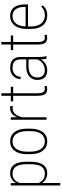

<svg xmlns="http://www.w3.org/2000/svg" viewBox="944 -1652 911 2839"><g transform="rotate(-90 1399.5 -232.5)"><path d="M113.3 -426.8V203.1H76.2V-528.3H111.3ZM427.7 -288.1V-240.2Q427.7 -175.8 416.5 -128.4Q405.3 -81.1 383.3 -50.3Q361.3 -19.5 330.1 -4.4Q298.8 10.7 258.8 10.7Q220.2 10.7 189.9 -1.5Q159.7 -13.7 137.7 -35.4Q115.7 -57.1 102.5 -85.7Q89.4 -114.3 84 -146.5V-367.2Q90.8 -404.3 104.7 -435.5Q118.7 -466.8 140.1 -489.7Q161.6 -512.7 190.9 -525.4Q220.2 -538.1 257.8 -538.1Q297.9 -538.1 329.6 -523.9Q361.3 -509.8 383.3 -480Q405.3 -450.2 416.5 -402.8Q427.7 -355.5 427.7 -288.1ZM391.1 -240.2V-288.1Q391.1 -343.3 382.8 -383.5Q374.5 -423.8 357.2 -450.2Q339.8 -476.6 313.5 -489.7Q287.1 -502.9 252 -502.9Q213.4 -502.9 186.8 -489.3Q160.2 -475.6 143.1 -453.4Q126 -431.2 116.5 -406.2Q106.9 -381.3 102.5 -358.9V-150.4Q110.4 -116.2 128.9 -87.6Q147.5 -59.1 178 -42Q208.5 -24.9 252.9 -24.9Q288.1 -24.9 314.2 -37.8Q340.3 -50.8 357.4 -77.6Q374.5 -104.5 382.8 -145Q391.1 -185.5 391.1 -240.2Z M539.6 -236.3V-292.5Q539.6 -351.1 552.7 -396.7Q565.9 -442.4 590.6 -473.9Q615.2 -505.4 650.1 -521.7Q685.1 -538.1 728 -538.1Q772 -538.1 806.6 -521.7Q841.3 -505.4 865.7 -473.9Q890.1 -442.4 903.3 -396.7Q916.5 -351.1 916.5 -292.5V-236.3Q916.5 -177.7 903.3 -131.8Q890.1 -85.9 865.7 -54.2Q841.3 -22.5 806.6 -5.9Q772 10.7 728.5 10.7Q685.1 10.7 650.4 -5.9Q615.7 -22.5 590.8 -54.2Q565.9 -85.9 552.7 -131.8Q539.6 -177.7 539.6 -236.3ZM576.7 -292.5V-236.3Q576.7 -190.4 586.2 -151.6Q595.7 -112.8 614.7 -84.5Q633.8 -56.2 662.4 -40.5Q690.9 -24.9 728.5 -24.9Q766.6 -24.9 795.2 -40.5Q823.7 -56.2 842.5 -84.5Q861.3 -112.8 870.6 -151.6Q879.9 -190.4 879.9 -236.3V-292.5Q879.9 -337.9 870.4 -376.2Q860.8 -414.6 841.6 -442.9Q822.3 -471.2 793.9 -487.1Q765.6 -502.9 728 -502.9Q690.9 -502.9 662.4 -487.1Q633.8 -471.2 614.7 -442.9Q595.7 -414.6 586.2 -376.2Q576.7 -337.9 576.7 -292.5Z M1085.4 -438V0H1048.8V-528.3H1085ZM1252.4 -533.2 1250 -498Q1243.2 -499.5 1235.6 -500.2Q1228 -501 1218.8 -501Q1184.6 -501 1158.7 -484.6Q1132.8 -468.3 1115.2 -439Q1097.7 -409.7 1088.6 -371.6Q1079.6 -333.5 1079.1 -290L1062.5 -286.1Q1062.5 -339.8 1072 -385.7Q1081.5 -431.6 1101.3 -466.1Q1121.1 -500.5 1150.6 -519.3Q1180.2 -538.1 1220.7 -538.1Q1230 -538.1 1238.5 -536.9Q1247.1 -535.6 1252.4 -533.2Z M1536.6 -528.3V-493.7H1320.8V-528.3ZM1402.8 -668H1440.4V-127.4Q1440.4 -84.5 1449 -62.7Q1457.5 -41 1471.7 -33.4Q1485.8 -25.9 1502 -25.9Q1514.6 -25.9 1524.4 -27.3Q1534.2 -28.8 1544.4 -30.8L1547.4 3.4Q1538.6 6.8 1523.9 8.3Q1509.3 9.8 1497.1 9.8Q1469.2 9.8 1448 -2.4Q1426.8 -14.6 1414.8 -44.7Q1402.8 -74.7 1402.8 -127.4Z M1940.4 -97.7V-384.8Q1940.4 -426.3 1925.8 -452.4Q1911.1 -478.5 1883.3 -490.7Q1855.5 -502.9 1814.9 -502.9Q1777.8 -502.9 1748.3 -488Q1718.8 -473.1 1701.7 -446Q1684.6 -418.9 1684.6 -382.8L1648.4 -383.8Q1648.4 -415.5 1660.6 -443.6Q1672.9 -471.7 1695.1 -492.7Q1717.3 -513.7 1748.3 -525.9Q1779.3 -538.1 1816.4 -538.1Q1863.3 -538.1 1899.4 -522.9Q1935.5 -507.8 1956.1 -473.9Q1976.6 -439.9 1976.6 -383.8V-107.9Q1976.6 -79.6 1980 -51Q1983.4 -22.5 1989.3 -5.4V0H1949.7Q1944.8 -18.1 1942.6 -45.4Q1940.4 -72.8 1940.4 -97.7ZM1950.7 -299.8 1951.7 -266.1H1838.4Q1795.9 -266.1 1764.9 -256.6Q1733.9 -247.1 1713.6 -229.7Q1693.4 -212.4 1683.3 -188.7Q1673.3 -165 1673.3 -136.2Q1673.3 -98.6 1686.5 -74.2Q1699.7 -49.8 1723.9 -37.8Q1748 -25.9 1780.3 -25.9Q1824.2 -25.9 1858.2 -42.7Q1892.1 -59.6 1914.8 -89.1Q1937.5 -118.7 1947.8 -156.2L1960 -128.9Q1953.6 -105 1939 -80.3Q1924.3 -55.7 1901.6 -35.2Q1878.9 -14.6 1848.1 -2Q1817.4 10.7 1777.8 10.7Q1735.4 10.7 1703.6 -5.6Q1671.9 -22 1654.5 -54.7Q1637.2 -87.4 1637.2 -135.7Q1637.2 -171.9 1649.7 -201.7Q1662.1 -231.4 1686.8 -253.7Q1711.4 -275.9 1748.3 -287.8Q1785.2 -299.8 1833.5 -299.8Z M2294.4 -528.3V-493.7H2078.6V-528.3ZM2160.6 -668H2198.2V-127.4Q2198.2 -84.5 2206.8 -62.7Q2215.3 -41 2229.5 -33.4Q2243.7 -25.9 2259.8 -25.9Q2272.5 -25.9 2282.2 -27.3Q2292 -28.8 2302.2 -30.8L2305.2 3.4Q2296.4 6.8 2281.7 8.3Q2267.1 9.8 2254.9 9.8Q2227.1 9.8 2205.8 -2.4Q2184.6 -14.6 2172.6 -44.7Q2160.6 -74.7 2160.6 -127.4Z M2589.4 10.7Q2546.9 10.7 2510.7 -4.2Q2474.6 -19 2447.8 -49.3Q2420.9 -79.6 2406 -125.2Q2391.1 -170.9 2391.1 -232.4V-292.5Q2391.1 -355.5 2406.2 -401.9Q2421.4 -448.2 2447.8 -478.5Q2474.1 -508.8 2508.3 -523.4Q2542.5 -538.1 2580.6 -538.1Q2620.6 -538.1 2652.6 -525.1Q2684.6 -512.2 2707.3 -485.4Q2730 -458.5 2741.9 -416.3Q2753.9 -374 2753.9 -315.4V-273.9H2414.1V-309.1H2717.3V-323.2Q2716.8 -381.8 2700.7 -421.9Q2684.6 -461.9 2654.1 -482.4Q2623.5 -502.9 2580.6 -502.9Q2546.4 -502.9 2518.6 -490Q2490.7 -477.1 2470.2 -450.9Q2449.7 -424.8 2438.7 -385Q2427.7 -345.2 2427.7 -292.5V-232.4Q2427.7 -180.7 2439.7 -141.6Q2451.7 -102.5 2473.6 -76.7Q2495.6 -50.8 2525.6 -37.8Q2555.7 -24.9 2590.8 -24.9Q2629.9 -24.9 2662.1 -37.1Q2694.3 -49.3 2720.2 -79.6L2739.7 -56.2Q2725.6 -37.6 2704.6 -22.2Q2683.6 -6.8 2655.3 2Q2627 10.7 2589.4 10.7Z"/></g></svg>

Font: Roboto Condensed ExtraLight
Style: Regular
Weight: 250
Designer: Christian Robertson
Foundry: Google
Version: Version 3.008; 2023